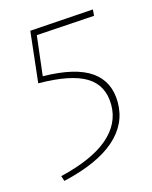

<svg xmlns="http://www.w3.org/2000/svg" viewBox="-97 -484 590 745"><g transform="rotate(-15 198.0 -112.0)"><path d="M348 -46Q348 41 278 102Q208 163 69 195L62 174Q192 143 256.5 88Q321 33 321 -43Q321 -122 260.5 -159Q200 -196 69 -197L92 -402L348 -419L346 -394L112 -379L93 -219Q224 -217 286 -173.5Q348 -130 348 -46Z"/></g></svg>

Font: Ysabeau Extralight
Style: Regular
Weight: 200
Designer: Christian Thalmann (Catharsis Fonts)
Version: Version 0.003